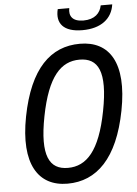

<svg xmlns="http://www.w3.org/2000/svg" viewBox="-62 -987 744 1046"><g transform="rotate(-5 310.0 -464.0)"><path d="M591.5 -359C642 -618.5 558 -742 397.5 -742C237.5 -742 121.5 -632 71 -372.5C21.5 -116.5 104.5 11.5 265 11.5C425 11.5 542 -103 591.5 -359ZM491.5 -365.5C450 -150.5 376 -74 274.5 -74C173.5 -74 129 -150.5 171 -365.5C213 -580.5 286.5 -656 388 -656C489.5 -656 533.5 -580.5 491.5 -365.5ZM357 -940.5H294C275 -863.5 315.5 -814.5 418.5 -814.5C521 -814.5 581.5 -863.5 592 -940.5H529C521 -899 490.5 -866.5 428.5 -866.5C367 -866.5 349 -899 357 -940.5Z"/></g></svg>

Font: Monaspace Neon
Style: Italic
Weight: 400
Italic angle: -11°
Designer: Riley Cran & the Lettermatic Team
Foundry: Lettermatic
Version: Version 1.200 (Monaspace Neon)